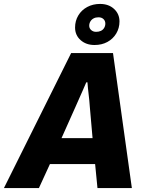

<svg xmlns="http://www.w3.org/2000/svg" viewBox="-59 -957 744 977"><path d="M-39 0 303 -687H516L612 0H437L425 -122H195L139 0ZM254 -254H412L398 -414Q397 -429 395.5 -445Q394 -461 392 -477Q390 -493 388.5 -508.5Q387 -524 386 -538H380Q372 -519 362 -496.5Q352 -474 342.5 -452.5Q333 -431 325 -413ZM422 -728Q379 -728 351 -753Q323 -778 323 -817Q323 -851 339.5 -878.5Q356 -906 385 -921.5Q414 -937 450 -937Q494 -937 521.5 -911.5Q549 -886 549 -848Q549 -814 532.5 -786.5Q516 -759 487.5 -743.5Q459 -728 422 -728ZM430 -795Q444 -795 454.5 -800Q465 -805 471 -815Q477 -825 477 -837Q477 -851 467.5 -860Q458 -869 442 -869Q428 -869 417.5 -863.5Q407 -858 401 -848Q395 -838 395 -826Q395 -813 405 -804Q415 -795 430 -795Z"/></svg>

Font: Archivo SemiCondensed ExtraBold
Style: Italic
Weight: 800
Width: 4
Italic angle: -10°
Designer: Hector Gatti
Foundry: Omnibus-Type
Version: Version 2.001